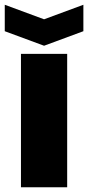

<svg xmlns="http://www.w3.org/2000/svg" viewBox="-50 -786 370 806"><path d="M38 0V-560H232V0ZM300 -766V-655L135 -594L-30 -655V-766L135 -705Z"/></svg>

Font: Tektur SemiCondensed ExtraBold
Style: Regular
Weight: 800
Width: 4
Designer: Adam Jagosz
Foundry: Adam Jagosz
Version: Version 1.005;gftools[0.9.30]